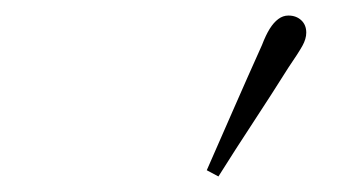

<svg xmlns="http://www.w3.org/2000/svg" viewBox="-20 -769 440 247"><path d="M246 -550Q264 -591 281.5 -631Q299 -671 317 -711Q322 -724 327 -732Q332 -740 338 -744.5Q344 -749 351 -749Q361 -749 367.5 -743Q374 -737 374 -727Q374 -719 369 -710Q364 -701 351 -682Q329 -647 306 -612Q283 -577 261 -542Z"/></svg>

Font: Source Serif 4 36pt Light
Style: Italic
Weight: 300
Italic angle: -12°
Designer: Frank Grießhammer
Foundry: Adobe Systems Incorporated
Version: Version 4.004;hotconv 1.0.116;makeotfexe 2.5.65601